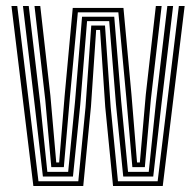

<svg xmlns="http://www.w3.org/2000/svg" viewBox="-20 -620 654 640"><path d="M91.2 0 18.2 -600H37.5L108.2 -15.8H241L265 -261.8L284.2 -534.8H330L349 -262.2L373.2 -15.8H505.5L576.2 -600H595.5L522.5 0H356.8L330.8 -263.5L313.5 -520.2H300.5L283.2 -264.8L257.5 0ZM123 -31.5 96.2 -265.2 56.5 -600H75.8L114.2 -274.8L137.8 -47H207.2L230 -280.2L253.5 -564.2H360.8L384 -282L406.8 -47H475.8L499.5 -276L537.8 -600H557L517.5 -267.2L490.8 -31.5H390.8L366.5 -273L344 -549.5H270.2L247.5 -271.2L223.2 -31.5ZM151 -62.8 131 -286 95 -600H114.2L148 -301L167.5 -78.5H177.2L195.5 -301L222.5 -593.5H391.5L418.2 -305L436.8 -78.5H446.2L466 -305L499.5 -600H518.8L482.8 -288.2L462.8 -62.8H421.2L401.2 -292.5L374.5 -579H239.5L212.5 -289.8L192.8 -62.8Z"/></svg>

Font: Big Shoulders Inline Text SemiBold
Style: Regular
Weight: 600
Designer: Patric King
Foundry: XO Type Co
Version: Version 1.000